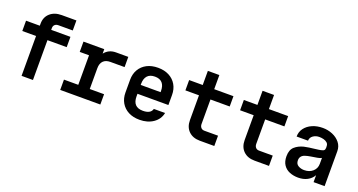

<svg xmlns="http://www.w3.org/2000/svg" viewBox="-44 -1349 3688 1979"><g transform="rotate(20 1800.0 -359.5)"><path d="M205 0V-437H54V-550H205V-572Q205 -644 253 -687Q301 -730 380 -730H541V-620H383Q359 -620 344.5 -606.5Q330 -593 330 -570V-550H541V-437H330V0Z M629 0V-113H786V-437H684V-550H912V-501Q958 -560 1037 -560H1172V-448H1016Q966 -448 939 -420.5Q912 -393 912 -341V-113H1069V0Z M1501 10Q1430 10 1378.5 -17Q1327 -44 1298.5 -92.5Q1270 -141 1270 -206V-344Q1270 -409 1298.5 -457.5Q1327 -506 1378.5 -533Q1430 -560 1501 -560Q1570 -560 1621.5 -533Q1673 -506 1701.5 -457.5Q1730 -409 1730 -344V-235H1391V-206Q1391 -89 1502 -89Q1588 -89 1603 -146H1726Q1712 -75 1650.5 -32.5Q1589 10 1501 10ZM1391 -332H1609V-345Q1609 -402 1582 -432.5Q1555 -463 1501 -463Q1446 -463 1418.5 -432Q1391 -401 1391 -344Z M2160 0Q2083 0 2037.5 -44.5Q1992 -89 1992 -165V-437H1843V-550H1992V-705H2118V-550H2329V-437H2118V-168Q2118 -144 2131.5 -128.5Q2145 -113 2169 -113H2319V0Z M2760 0Q2683 0 2637.5 -44.5Q2592 -89 2592 -165V-437H2443V-550H2592V-705H2718V-550H2929V-437H2718V-168Q2718 -144 2731.5 -128.5Q2745 -113 2769 -113H2919V0Z M3241 11Q3189 11 3146.5 -6.5Q3104 -24 3079 -61Q3054 -98 3054 -156Q3054 -226 3092 -260Q3130 -294 3188 -309Q3219 -316 3243 -319Q3267 -322 3291 -325Q3315 -328 3345 -332Q3368 -335 3388 -342Q3408 -349 3408 -372V-375H3409L3408 -395Q3408 -418 3392 -432Q3376 -446 3352.5 -452Q3329 -458 3305 -458Q3267 -458 3238 -437.5Q3209 -417 3208 -382H3083Q3083 -434 3112.5 -473.5Q3142 -513 3193 -535.5Q3244 -558 3308 -558Q3364 -558 3414.5 -537Q3465 -516 3497 -476.5Q3529 -437 3529 -383V0H3408V-76Q3384 -34 3341 -11.5Q3298 11 3241 11ZM3273 -83Q3331 -83 3367.5 -116Q3404 -149 3404 -199V-264Q3390 -255 3358.5 -249.5Q3327 -244 3291.5 -238.5Q3256 -233 3229 -224Q3179 -206 3179 -157Q3179 -117 3208 -100Q3237 -83 3273 -83Z"/></g></svg>

Font: Tiny
Style: Bold
Weight: 700
Monospace: yes
Designer: Philipp Nurullin, Konstantin Bulenkov
Foundry: JetBrains
Version: Version 2.251; ttfautohint (v1.8.4.7-5d5b)